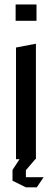

<svg xmlns="http://www.w3.org/2000/svg" viewBox="-20 -704 230 849"><path d="M50.8 0V-493.9L137.8 -510.5H138.8V0ZM49.1 -611.9V-684.3H141.4V-611.9ZM35.3 48.5V47.5L66.4 0H135.2V1L94.5 48.5ZM93.5 123.8 35.3 95.2V48.5H94.5V123.8ZM94.5 124.5V79.6H172.2V80.6L142.6 124.5Z"/></svg>

Font: Foldit Thin
Style: Regular
Weight: 100
Designer: Sophia Tai
Foundry: Sophia Tai
Version: Version 1.003